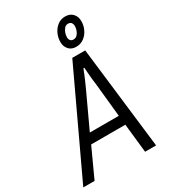

<svg xmlns="http://www.w3.org/2000/svg" viewBox="-258 -1018 983 1119"><g transform="rotate(-30 233.5 -458.0)"><path d="M-38 0 284 -686H371L452 0H378L357 -194H127L38 0ZM155 -258H350L327 -486Q325 -498 323.5 -512.5Q322 -527 320.5 -543Q319 -559 318 -574Q317 -589 316 -601H310Q304 -585 295 -563.5Q286 -542 277 -521.5Q268 -501 261 -486ZM337 -730Q306 -730 288 -750Q270 -770 270 -800Q270 -830 282.5 -856.5Q295 -883 317 -899.5Q339 -916 368 -916Q400 -916 418.5 -896Q437 -876 437 -845Q437 -816 424.5 -789.5Q412 -763 389.5 -746.5Q367 -730 337 -730ZM344 -775Q359 -775 369 -785Q379 -795 384.5 -810Q390 -825 390 -839Q390 -853 383 -862Q376 -871 361 -871Q347 -871 337.5 -860.5Q328 -850 322.5 -835Q317 -820 317 -805Q317 -792 324 -783.5Q331 -775 344 -775Z"/></g></svg>

Font: Archivo Condensed Light
Style: Italic
Weight: 300
Width: 3
Italic angle: -10°
Designer: Hector Gatti
Foundry: Omnibus-Type
Version: Version 2.001